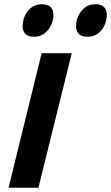

<svg xmlns="http://www.w3.org/2000/svg" viewBox="-20 -879 520 899"><path d="M477 -783Q469 -749 446 -728Q423 -707 389 -707Q355 -707 343 -728Q331 -749 339 -783Q348 -817 370.5 -838Q393 -859 427 -859Q461 -859 473 -838Q485 -817 477 -783ZM227 -783Q218 -749 195 -728Q172 -707 139 -707Q105 -707 93 -728Q81 -749 89 -783Q97 -817 120 -838Q143 -859 176 -859Q211 -859 223 -838Q235 -817 227 -783ZM160 0H20L175 -630H316Z"/></svg>

Font: TypoPRO Sinkin Sans
Style: 600 SemiBold Italic
Weight: 600
Italic angle: -112°
Designer: Keith Bates
Foundry: K-Type
Version: Sinkin Sans (version 1.0)  by Keith Bates   •   © 2014   www